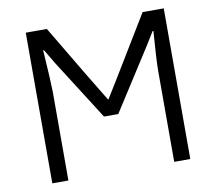

<svg xmlns="http://www.w3.org/2000/svg" viewBox="-80 -824 1033 918"><g transform="rotate(-10 436.5 -365.5)"><path d="M101.6 0V-731.4H204.1L350.6 -485.4Q366.2 -460.9 394.5 -413.1Q422.9 -365.2 433.6 -348.6H435.5Q450.2 -371.1 479 -418.9Q507.8 -466.8 519.5 -485.4L668.9 -731.4H771.5V0H693.4V-439.5Q693.4 -494.1 704.1 -633.8H700.2L661.1 -570.3L469.7 -271.5H400.4L212.9 -566.4L172.9 -633.8H168.9Q178.7 -487.3 179.7 -433.6V0Z"/></g></svg>

Font: Gothic A1
Style: Regular
Weight: 400
Designer: HanYang I&C Co.,Ltd.
Foundry: HanYang I&C Co.,Ltd.
Version: Version 2.50